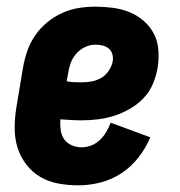

<svg xmlns="http://www.w3.org/2000/svg" viewBox="-20 -548 540 576"><path d="M215 8Q184 8 154.5 2.5Q125 -3 100.5 -17.5Q76 -32 58.5 -55Q41 -78 32.5 -105.5Q24 -133 24 -163.5Q24 -194 29 -225L49 -345Q53 -369 61.5 -394Q70 -419 85 -441Q100 -463 121 -480.5Q142 -498 166.5 -509Q191 -520 216 -524Q241 -528 266 -528Q293 -528 319 -524.5Q345 -521 368.5 -511.5Q392 -502 411 -485.5Q430 -469 441.5 -447Q453 -425 455 -398.5Q457 -372 453 -346Q449 -321 439 -297Q429 -273 411 -254Q393 -235 369.5 -221.5Q346 -208 322 -200.5Q298 -193 273.5 -190Q249 -187 224 -187Q209 -187 193 -188Q177 -189 161 -190Q160 -174 162 -158.5Q164 -143 172 -131Q180 -119 194.5 -112.5Q209 -106 224 -106Q239 -106 253.5 -111.5Q268 -117 279.5 -128Q291 -139 299 -152.5Q307 -166 312 -180L431 -136Q418 -105 396 -76.5Q374 -48 344.5 -28.5Q315 -9 281.5 -0.5Q248 8 215 8ZM224 -301Q239 -301 254 -303.5Q269 -306 283 -314Q297 -322 306 -335.5Q315 -349 318 -363Q320 -375 317 -385.5Q314 -396 306 -402.5Q298 -409 287.5 -411.5Q277 -414 266 -414Q250 -414 234.5 -406.5Q219 -399 208 -386Q197 -373 191.5 -357.5Q186 -342 184 -326L180 -304Q191 -302 202 -301.5Q213 -301 224 -301Z"/></svg>

Font: Iosevka Heavy
Style: Italic
Weight: 900
Italic angle: -9°
Monospace: yes
Designer: Belleve Invis
Foundry: Belleve Invis
Version: Version 32.5.0; ttfautohint (v1.8.4)